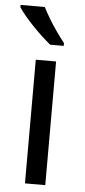

<svg xmlns="http://www.w3.org/2000/svg" viewBox="-56 -797 368 829"><g transform="rotate(5 128.5 -383.0)"><path d="M173 0H85V-536H173ZM104 -766Q115 -744 131.5 -716.5Q148 -689 166.5 -663Q185 -637 200 -618V-606H141Q124 -620 103 -639.5Q82 -659 61.5 -680.5Q41 -702 24.5 -722Q8 -742 -1 -756V-766Z"/></g></svg>

Font: ltamil15
Style: Book
Weight: 400
Designer: Jelle Bosma - Monotype Design Team
Foundry: Monotype Imaging Inc.
Version: Version 2.003